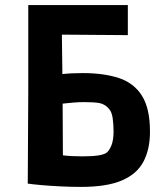

<svg xmlns="http://www.w3.org/2000/svg" viewBox="-20 -721 653 754"><path d="M89 0 91 -359V-701H482V-583L223 -585L225 -430Q240 -432 261 -433Q282 -434 305 -434Q388 -434 447 -414.5Q506 -395 537.5 -345Q569 -295 569 -204Q569 -135 543.5 -86.5Q518 -38 459 -12.5Q400 13 298 13Q260 13 219 11Q178 9 143.5 6Q109 3 89 0ZM310 -320Q289 -320 266 -318Q243 -316 226 -314L227 -111Q242 -109 262 -108Q282 -107 303 -107Q343 -107 365.5 -110.5Q388 -114 398 -121Q409 -129 417.5 -150Q426 -171 426 -205Q426 -230 422.5 -257Q419 -284 404 -298Q389 -313 369 -316.5Q349 -320 310 -320Z"/></svg>

Font: Ruda ExtraBold
Style: Regular
Weight: 800
Designer: Mariela Monsalve and Angelina Sanchez
Foundry: Mariela Monsalve and Angelina Sanchez
Version: Version 2.000